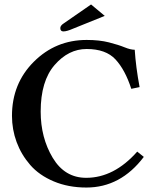

<svg xmlns="http://www.w3.org/2000/svg" viewBox="-20 -839 706 869"><path d="M392.1 -818.8 454.1 -767.1 310.1 -709Q282.2 -696.8 267.1 -696.8Q252.9 -696.8 252.9 -711.9Q252.9 -723.1 268.1 -732.9ZM371.1 9.8Q289.1 9.8 223.1 -18.1Q157.2 -45.9 116.7 -92.5Q76.2 -139.2 55.2 -196Q34.2 -252.9 34.2 -314.9Q34.2 -460.9 133.1 -559.6Q231.9 -658.2 372.1 -658.2Q430.2 -658.2 473.1 -647.2Q516.1 -636.2 543.5 -625Q570.8 -613.8 589.8 -613.8Q594.7 -536.6 611.8 -444.8L574.2 -437Q546.4 -522.9 502.7 -570.1Q459 -617.2 372.1 -617.2Q290 -617.2 227.1 -544.7Q164.1 -472.2 164.1 -334Q164.1 -215.8 218.5 -125Q272.9 -34.2 370.1 -34.2Q496.1 -34.2 601.1 -152.8L630.9 -128.9Q525.9 9.8 371.1 9.8Z"/></svg>

Font: Linux Libertine
Style: Semibold
Weight: 600
Designer: Philipp H. Poll
Foundry: Philipp H. Poll
Version: Version 5.1.2 ; ttfautohint (v0.9)